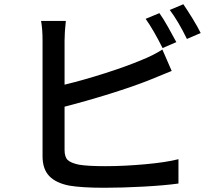

<svg xmlns="http://www.w3.org/2000/svg" viewBox="-20 -857 1040 907"><path d="M813 -658 748 -630Q705 -716 668 -768L733 -795Q751 -770 773.5 -730Q796 -690 813 -658ZM928 -701 863 -673Q822 -757 782 -810L846 -837Q866 -808 890.5 -768Q915 -728 928 -701ZM285 -666V-457Q376 -479 477.5 -511.5Q579 -544 650 -574Q703 -595 747 -623L791 -522L745 -503L686 -479Q611 -449 500.5 -414.5Q390 -380 285 -353V-149Q285 -115 300 -101Q315 -87 353 -79Q395 -72 478 -72Q565 -72 665 -81Q765 -90 823 -105V10Q758 19 659 24.5Q560 30 472 30Q368 30 308 20Q245 8 213 -25Q181 -58 181 -119V-666Q181 -720 174 -758H291Q285 -704 285 -666Z"/></svg>

Font: Sinter Medium
Style: Regular
Weight: 500
Foundry: Adobe & rsms
Version: Version 1.000